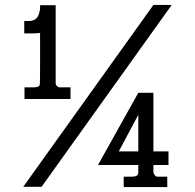

<svg xmlns="http://www.w3.org/2000/svg" viewBox="-20 -755 788 776"><path d="M600 -88H661V-143H600V-380H539L376 -88H539V-55Q536 -43 524 -42L515 -41H480V1H656V-41H614Q604 -44 600 -59ZM539 -291V-143H460ZM142 -719Q142 -716 138 -701Q130 -670 95 -670H78V-620H113Q130 -620 142 -622V-505Q142 -425 141 -415Q140 -404 127 -403L118 -402H79V-355H265V-402H219Q209 -405 205 -416V-734H142ZM600 -735 74 0H148L674 -735Z"/></svg>

Font: Sawarabi Mincho
Style: Regular
Weight: 400
Version: Version 1.082; ttfautohint (v1.8.4.7-5d5b)